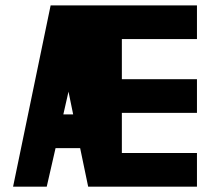

<svg xmlns="http://www.w3.org/2000/svg" viewBox="-20 -704 792 724"><path d="M156.2 0 189.5 -145.5H282.2L312.5 0H722.7V-127H439.5V-278.3H722.7V-405.3H439.5V-556.6H722.7V-683.6H170.9L29.3 0ZM238.3 -358.4 255.9 -272.5H218.8Z"/></svg>

Font: Saman Dere
Style: Regular
Weight: 400
Designer: Tuna Ça_lar Gümü_
Foundry: Tuna Ça_lar Gümü_
Version: Version 1.001;hotconv 1.0.109;makeotfexe 2.5.65596